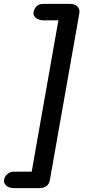

<svg xmlns="http://www.w3.org/2000/svg" viewBox="-76 -670 493 990"><path d="M333 -601 181 259Q177 280 163 290Q149 300 126 300Q106 300 91 290Q76 280 82 246L233 -610Q236 -627 247.5 -638.5Q259 -650 284 -650Q310 -650 323.5 -636Q337 -622 333 -601ZM127 300H-4Q-29 300 -43.5 287.5Q-58 275 -55 257Q-52 239 -37.5 227Q-23 215 -4 215H141ZM269 -565H149Q126 -565 110 -577Q94 -589 97 -607Q101 -627 113.5 -638.5Q126 -650 149 -650H285Z"/></svg>

Font: Edu QLD Beginners
Style: Regular
Weight: 400
Designer: Tina and Corey Anderson
Foundry: Google for Education
Version: Version 1.001